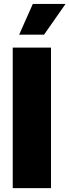

<svg xmlns="http://www.w3.org/2000/svg" viewBox="-20 -974 359 994"><path d="M244.1 -727.5V0H45.9V-727.5ZM79.1 -794.4 149.9 -953.6H319.3L208 -794.4Z"/></svg>

Font: Inter 16pt Black
Style: Regular
Weight: 900
Version: Version 4.001;git-66647c0bb